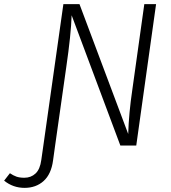

<svg xmlns="http://www.w3.org/2000/svg" viewBox="-137 -705 827 930"><path d="M619 -685 523 0H446L210 -631Q207 -537 184 -380L130 0L120 72Q111 139 74 172Q37 205 -18 205Q-74 205 -117 170L-89 134Q-73 145 -57.5 150.5Q-42 156 -19 156Q13 156 35 135.5Q57 115 63 70L73 0L170 -685H248L484 -56Q487 -157 504 -271L562 -685Z"/></svg>

Font: Fira Sans Light
Style: Italic
Weight: 300
Italic angle: -8°
Designer: bBox Type GmbH & Carrois Corporate GbR & Edenspiekermann AG
Foundry: bBox Type GmbH & Carrois Corporate GbR & Edenspiekermann AG
Version: Version 4.301